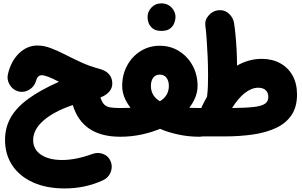

<svg xmlns="http://www.w3.org/2000/svg" viewBox="-20 -734 1756 1117"><path d="M198.2 -469.2Q234.9 -469.2 275.1 -454.1Q315.4 -439 359.6 -416.3Q403.8 -393.6 453.4 -370.8Q502.9 -348.1 558.6 -333.5Q633.3 -313 633.3 -247.6Q633.3 -221.2 615 -200.2Q596.7 -179.2 564 -167Q573.2 -140.1 585.4 -127Q597.7 -113.8 619.6 -109.6Q641.6 -105.5 679.2 -105.5H679.7Q714.4 -105.5 738.5 -81.1Q762.7 -56.6 762.7 -22Q762.7 12.2 738.5 36.9Q714.4 61.5 679.7 61.5H679.2Q459.5 61.5 403.3 -123Q292.5 -85 232.7 -32.5Q172.9 20 172.9 81.1Q172.9 134.8 218.3 165.8Q263.7 196.8 341.8 196.8Q420.9 196.8 516.1 162.1Q549.8 149.9 580.6 161.9Q611.3 173.8 623.5 204.1Q636.7 235.4 623.8 267.8Q610.8 300.3 579.6 314.5Q476.6 362.3 356 362.3Q251 362.3 172.9 327.4Q94.7 292.5 52 228.8Q9.3 165 9.3 79.6Q9.3 9.3 41.5 -48.8Q73.7 -106.9 143.1 -158Q212.4 -209 323.2 -258.3Q250 -296.4 223.1 -296.4Q197.8 -296.4 189.5 -263.2Q180.2 -230 149.9 -211.9Q119.6 -193.8 87.4 -202.1Q54.7 -210.4 36.4 -241Q18.1 -271.5 26.4 -304.2Q44.9 -379.9 91.6 -424.6Q138.2 -469.2 198.2 -469.2Z M596.2 -22Q596.2 -56.6 620.8 -81.1Q645.5 -105.5 679.7 -105.5Q711.9 -105.5 739.7 -106.9Q716.3 -136.2 703.6 -168.5Q690.9 -200.7 690.9 -234.4Q690.9 -299.3 719.5 -352.3Q748 -405.3 797.6 -436.5Q847.2 -467.8 909.7 -467.8Q972.2 -467.8 1022 -436.5Q1071.8 -405.3 1100.6 -352.3Q1129.4 -299.3 1129.4 -234.4Q1129.4 -200.7 1116.7 -168.5Q1104 -136.2 1081.1 -106.9Q1108.4 -105.5 1140.1 -105.5H1140.6Q1175.3 -105.5 1199.5 -81.1Q1223.6 -56.6 1223.6 -22Q1223.6 12.2 1199.5 36.9Q1175.3 61.5 1140.6 61.5H1140.1Q1078.6 61.5 1020.3 49.3Q961.9 37.1 910.6 15.6Q858.9 37.1 800.3 49.3Q741.7 61.5 679.7 61.5Q645.5 61.5 620.8 36.9Q596.2 12.2 596.2 -22ZM857.9 -234.4Q857.9 -176.3 910.2 -145Q962.4 -176.3 962.4 -234.4Q962.4 -263.2 948.7 -281.5Q935.1 -299.8 909.7 -299.8Q884.3 -299.8 871.1 -281.5Q857.9 -263.2 857.9 -234.4ZM838.4 -635.3Q838.4 -666 861.1 -690.2Q883.8 -714.4 918 -714.4Q943.4 -714.4 960.9 -703.6Q978.5 -692.9 988.3 -677.2Q1001 -657.2 1001 -635.3Q1001 -619.6 994.1 -600.6Q987.3 -581.5 969.5 -567.9Q951.7 -554.2 919.4 -554.2Q886.2 -554.2 868.9 -568.1Q851.6 -582 844.7 -600.1Q838.4 -617.2 838.4 -635.3Z M1057.6 -22.5Q1057.6 -57.1 1082 -81.3Q1106.4 -105.5 1140.6 -105.5H1151.4Q1153.3 -111.3 1155.8 -116.7Q1169.4 -145.5 1184.6 -171.4Q1185.1 -176.8 1185.5 -181.6Q1188.5 -206.1 1189.5 -234.1Q1190.4 -262.2 1190.4 -295.9Q1190.4 -349.6 1188 -405.5Q1185.5 -461.4 1182.1 -508.5Q1178.7 -555.7 1174.8 -583Q1169.9 -616.7 1192.9 -643.1Q1215.8 -669.4 1245.6 -673.8Q1283.7 -679.2 1310.3 -655.8Q1336.9 -632.3 1341.8 -599.1Q1346.2 -571.8 1350.1 -530.8Q1354 -489.7 1356.4 -444.8Q1358.9 -399.9 1358.9 -361.3Q1358.9 -356.9 1358.9 -352.5Q1428.7 -391.6 1502.4 -391.6Q1563.5 -391.6 1609.9 -366.2Q1656.2 -340.8 1682.1 -294.4Q1708 -248 1708 -184.6Q1708 -111.3 1675.5 -63.7Q1643.1 -16.1 1585.2 10.7Q1527.3 37.6 1450.9 48.6Q1374.5 59.6 1287.1 59.6H1140.6Q1106.4 59.6 1082 35.2Q1057.6 10.7 1057.6 -22.5ZM1481.9 -223.6Q1444.3 -223.6 1405 -193.4Q1365.7 -163.1 1330.1 -105.5Q1411.6 -106.4 1457.5 -111.8Q1503.4 -117.2 1522.2 -130.9Q1541 -144.5 1541 -169.9Q1541 -194.8 1525.9 -209.2Q1510.7 -223.6 1481.9 -223.6Z"/></svg>

Font: Mikhak-DS2-FD Black
Style: Regular
Weight: 900
Designer: Amin Abedi
Version: Version 3.2